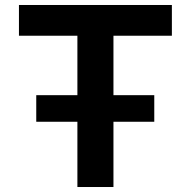

<svg xmlns="http://www.w3.org/2000/svg" viewBox="-20 -750 765 770"><path d="M125.4 -261.7V-368.3H598.7V-261.7ZM290.4 0V-606.7H56V-730H669.3V-606.7H435V0Z"/></svg>

Font: M PLUS 1 Thin
Style: Regular
Weight: 100
Designer: Coji Morishita
Foundry: UNDERFOREST DESIGN
Version: Version 1.001